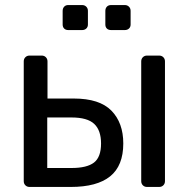

<svg xmlns="http://www.w3.org/2000/svg" viewBox="-20 -740 748 760"><path d="M97 0Q87 0 80.5 -6.5Q74 -13 74 -23V-497Q74 -507 80.5 -513.5Q87 -520 97 -520H145Q155 -520 161.5 -513.5Q168 -507 168 -497V-350H272Q374 -350 421 -302Q468 -254 468 -172Q468 -84 416 -42Q364 0 260 0ZM167 -75H263Q324 -75 352 -96.5Q380 -118 380 -172Q380 -224 353 -249.5Q326 -275 263 -275H167ZM562 0Q552 0 545.5 -6.5Q539 -13 539 -23V-497Q539 -507 545.5 -513.5Q552 -520 562 -520H610Q620 -520 626.5 -513.5Q633 -507 633 -497V-23Q633 -13 626.5 -6.5Q620 0 610 0ZM420 -621Q409 -621 403 -627Q397 -633 397 -643V-697Q397 -707 403 -713.5Q409 -720 420 -720H474Q484 -720 490.5 -713.5Q497 -707 497 -697V-643Q497 -633 490.5 -627Q484 -621 474 -621ZM250 -621Q240 -621 234 -627Q228 -633 228 -643V-697Q228 -707 234 -713.5Q240 -720 250 -720H305Q315 -720 321.5 -713.5Q328 -707 328 -697V-643Q328 -633 321.5 -627Q315 -621 305 -621Z"/></svg>

Font: RubikRegular
Style: Regular
Weight: 400
Designer: Hubert and Fischer
Foundry: Hubert and Fischer
Version: Version 2.300;gftools[0.9.30]